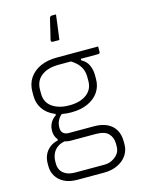

<svg xmlns="http://www.w3.org/2000/svg" viewBox="-150 -880 899 1215"><g transform="rotate(-15 300.0 -273.0)"><path d="M126 -92Q126 -111 132 -127.5Q138 -144 149 -157.5Q160 -171 175 -180V-199L220 -183Q198 -167 187 -145.5Q176 -124 176 -98Q176 -73 189.5 -61.5Q203 -50 225 -50H390Q442 -50 477 -32.5Q512 -15 529.5 16.5Q547 48 547 89V110Q547 139 535 164.5Q523 190 500.5 209Q478 228 446.5 239Q415 250 376 250H202Q150 250 115.5 232Q81 214 63.5 184.5Q46 155 46 119V102Q46 71 57.5 45.5Q69 20 91.5 2Q114 -16 146 -23V-48L203 -8Q163 -5 139.5 12Q116 29 106 53Q96 77 96 102V119Q96 140 106.5 159Q117 178 140.5 190Q164 202 203 202H389Q418 202 438.5 192Q459 182 472 169Q485 156 490.5 141.5Q496 127 496 110V91Q496 53 472 26.5Q448 0 389 0H225Q197 0 174.5 -10.5Q152 -21 139 -41.5Q126 -62 126 -92ZM345 -490H420V-474Q453 -457 466.5 -426Q480 -395 480 -362V-336Q480 -287 454.5 -250Q429 -213 383 -192.5Q337 -172 275 -172Q213 -172 167 -192Q121 -212 95.5 -249Q70 -286 70 -335V-361Q70 -413 95.5 -451Q121 -489 167 -510Q213 -531 275 -531Q343 -531 411 -531Q479 -531 546 -531Q546 -522 546 -513Q546 -504 546 -495Q546 -491 543 -487.5Q540 -484 535 -484Q492 -484 448.5 -484Q405 -484 362 -484Q319 -484 275 -484Q204 -484 162 -452Q120 -420 120 -361V-335Q120 -312 127.5 -293Q135 -274 150 -259Q170 -240 201.5 -229Q233 -218 275 -218Q346 -218 388 -249.5Q430 -281 430 -336V-362Q430 -388 422 -410Q414 -432 395.5 -452Q377 -472 345 -490ZM280 -634Q270 -634 267.5 -638.5Q265 -643 266 -649Q274 -680 278 -697.5Q282 -715 286.5 -734Q291 -753 299 -786Q301 -790 304 -793Q307 -796 314 -796Q324 -796 329 -796Q334 -796 341 -796Q337 -762 333.5 -736Q330 -710 327 -686Q324 -662 320 -634Q306 -634 299 -634Q292 -634 280 -634Z"/></g></svg>

Font: Recursive Sans Linear Light
Style: Regular
Weight: 300
Version: Version 1.085